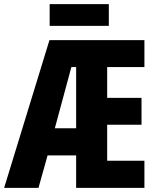

<svg xmlns="http://www.w3.org/2000/svg" viewBox="-24 -908 759 928"><path d="M674 0H344V-157H206L162 0H-4L215 -714H674V-584H494V-435H660V-305H494V-131H674ZM241 -288H344V-584H321ZM502 -888V-783H216V-888Z"/></svg>

Font: Noto Sans ExtraCondensed ExtraBold
Style: Regular
Weight: 800
Width: 2
Designer: Monotype Design Team
Foundry: Monotype Imaging Inc.
Version: Version 2.013; ttfautohint (v1.8.4.7-5d5b)